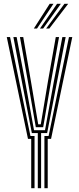

<svg xmlns="http://www.w3.org/2000/svg" viewBox="-20 -996 419 1016"><path d="M180 0V-292H148.5L95.8 -564L50.8 -800H68L113.2 -564L160 -307.2H218.2L264.8 -564L310 -800H327.5L282 -564L229.5 -292H197.5V0ZM145.2 0V-261.2H128L15.8 -800H33.2L141 -276.5H162.8V0ZM215 0V-276.5H237.2L345 -800H362.5L250.2 -261.2H232.5V0ZM169.5 -322.8 127.8 -564 85.5 -800H103L144 -564L182.2 -338H195.8L233.5 -564L275.2 -800H292.5L250 -564L208.5 -322.8ZM159 -845 243 -976H263L175.8 -845ZM224.2 -845 321 -976H340.8L241 -845ZM191.5 -845 282 -976H302L208.2 -845Z"/></svg>

Font: Big Shoulders Inline Display Thin SemiBold
Style: Regular
Weight: 600
Version: Version 2.002